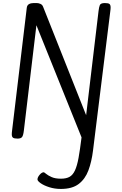

<svg xmlns="http://www.w3.org/2000/svg" viewBox="-20 -892 800 1255"><path d="M378 343Q338 343 303 332Q268 321 246.5 306Q225 291 225 281Q225 267 239 250.5Q253 234 266 234Q269 234 281.5 244.5Q294 255 317.5 265.5Q341 276 378 276Q413 276 434.5 264Q456 252 470 222Q484 192 493.5 139.5Q503 87 513 6L218 -727L136 -39Q132 -5 123.5 4.5Q115 14 95 14Q73 14 65 8Q57 2 57 -14Q57 -19 57.5 -25.5Q58 -32 59 -39L155 -841Q157 -858 169.5 -865Q182 -872 199 -872H221Q232 -872 244.5 -866.5Q257 -861 262 -847L543 -139L624 -819Q627 -845 632.5 -858.5Q638 -872 665 -872Q688 -872 695.5 -866Q703 -860 703 -843Q703 -838 702.5 -832.5Q702 -827 701 -819L588 92Q579 165 558 221.5Q537 278 494.5 310.5Q452 343 378 343Z"/></svg>

Font: Kite One
Style: Regular
Weight: 400
Designer: Eduardo Rodriguez Tunni
Foundry: Eduardo Rodriguez Tunni
Version: Version 1.002; ttfautohint (v1.8.4.7-5d5b);gftools[0.9.23]